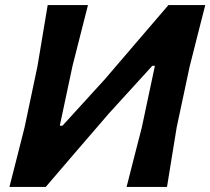

<svg xmlns="http://www.w3.org/2000/svg" viewBox="-20 -733 825 753"><path d="M17 0Q32 -58.5 45.8 -112.8Q59.5 -167 76.5 -234L127 -473.5Q139 -544 148 -599.2Q157 -654.5 167 -713H325Q310 -654 296 -599Q282 -544 264.5 -475L214.5 -240H225L391 -422Q451 -492.5 512.8 -564.2Q574.5 -636 640.5 -713H785Q769.5 -653 755.8 -598.5Q742 -544 724 -473L673 -234Q662 -165 653 -111.2Q644 -57.5 635 0H476.5Q491.5 -59 505.2 -112.8Q519 -166.5 536 -232.5L587.5 -475H577.5L407.5 -288.5Q335 -204.5 275 -134.8Q215 -65 159.5 0Z"/></svg>

Font: Commissioner Loud SemiBold
Style: Italic
Weight: 600
Italic angle: -12°
Designer: Kostas Bartsokas
Foundry: Kostas Bartsokas
Version: Version 1.000; ttfautohint (v1.8.3)